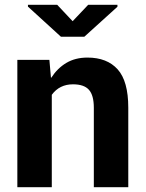

<svg xmlns="http://www.w3.org/2000/svg" viewBox="-20 -777 604 797"><path d="M330 -624.5H233L96 -749.5V-757H217.5L281.5 -689L346 -757H467.5V-749ZM512.5 0H369.5V-329.5Q369.5 -381.5 349.2 -404.2Q329 -427 283 -427Q227 -427 195 -383.5V0H52V-528.5H185L191.5 -455L193 -454.5Q218 -493.5 255.2 -515.8Q292.5 -538 343 -538Q424.5 -538 468.5 -489Q512.5 -440 512.5 -330Z"/></svg>

Font: Roberto Sans
Style: Bold
Weight: 700
Designer: Google (font) & Cristiano Sobral (main changes)
Version: Version 1.000;October 12, 2021;FontCreator 14.0.0.2814 64-bi